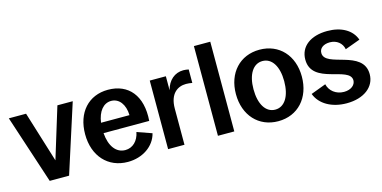

<svg xmlns="http://www.w3.org/2000/svg" viewBox="-71 -1086 2930 1474"><g transform="rotate(-15 1394.0 -349.0)"><path d="M179 0H333L508 -545H386L262 -141L137 -545H0Z M798 15C915 15 1012 -51 1036 -149L919 -190C906 -122 861 -78 802 -78C729 -78 681 -142 673 -247H1036C1051 -445 954 -560 791 -560C636 -560 534 -447 534 -275C534 -101 640 15 798 15ZM675 -329C687 -417 731 -471 793 -471C855 -471 899 -415 901 -329Z M1120 0H1250V-287C1250 -407 1316 -448 1382 -448C1398 -448 1415 -446 1431 -443V-550C1417 -553 1403 -555 1389 -555C1320 -555 1267 -509 1248 -434V-545H1120Z M1516 0H1646V-713H1516Z M1994 12C2150 12 2256 -104 2256 -273C2256 -441 2150 -556 1994 -556C1838 -556 1732 -441 1732 -273C1732 -104 1838 12 1994 12ZM1994 -80C1919 -80 1872 -155 1872 -274C1872 -391 1919 -466 1994 -466C2069 -466 2116 -391 2116 -274C2116 -155 2069 -80 1994 -80Z M2537 15C2673 15 2764 -54 2764 -156C2764 -353 2449 -291 2447 -407C2446 -446 2480 -471 2531 -471C2585 -471 2627 -438 2636 -388L2756 -432C2728 -513 2645 -560 2534 -560C2402 -560 2315 -496 2315 -391C2315 -189 2629 -256 2631 -143C2631 -106 2596 -75 2539 -75C2475 -75 2426 -115 2414 -169L2294 -124C2326 -38 2419 15 2537 15Z"/></g></svg>

Font: Ronzino
Style: Bold
Weight: 700
Designer: Nunzio Mazzaferro
Foundry: Collletttivo
Version: Version 1.000;Glyphs 3.3 (3337)